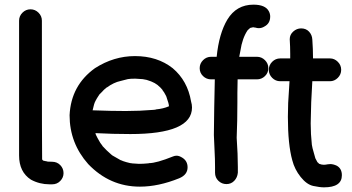

<svg xmlns="http://www.w3.org/2000/svg" viewBox="-20 -784 1511 825"><path d="M167 -94Q171 -92 180 -91Q182 -89 203.5 -89Q225 -89 239 -74.5Q253 -60 253 -40Q253 -21 239 -6.5Q225 8 204 8H193Q150 8 113 -12Q62 -45 62 -116V-695Q62 -715 76.5 -729.5Q91 -744 111 -744Q131 -744 145.5 -729.5Q160 -715 160 -695Q160 -104 161 -98H162L164 -96H163Q166 -93 168 -93Z M581 18Q452 18 359 -79Q279 -169 279 -289Q285 -417 388 -491Q469 -543 560 -543Q656 -543 722 -491Q786 -437 801 -348Q805 -335 805 -322Q805 -208 540 -208Q464 -208 390 -212L392 -205L399 -191L411 -170L420 -158V-157Q437 -138 458 -120L463 -116L498 -96Q499 -96 501 -95Q503 -94 505 -93.5Q507 -93 508 -92Q522 -87 540 -83Q545 -83 547 -82L577 -80Q596 -80 615 -82Q620 -82 620 -83Q652 -83 724 -112Q731 -115 739 -115Q750 -115 764 -106Q786 -92 786 -65Q786 -33 750 -18Q661 18 581 18ZM520 -307Q580 -307 640 -312Q644 -313 649 -313Q649 -314 651 -314Q682 -317 705 -327H706Q706 -338 696 -365Q696 -368 694 -370V-371Q685 -389 678 -397V-398Q670 -408 660 -416L658 -418Q645 -428 632 -433L627 -435Q610 -442 593 -444L561 -446Q539 -446 529 -444L498 -436Q469 -430 439 -408Q436 -408 433 -403H432Q425 -397 419 -390L407 -378Q395 -360 389 -348V-347Q389 -346 388 -346Q384 -336 382 -326.5Q380 -317 378 -310Q461 -307 520 -307Z M953 7Q933 7 918.5 -7Q904 -21 904 -42V-66Q904 -101 902 -136L899 -204Q900 -318 903 -443H887Q867 -443 852.5 -457Q838 -471 838 -491Q838 -511 852.5 -525.5Q867 -540 887 -540H911Q921 -640 957 -700Q996 -764 1069 -764Q1120 -764 1135 -736Q1141 -725 1141 -713Q1141 -683 1116 -670Q1105 -663 1092 -663Q1086 -663 1081 -664.5Q1076 -666 1072 -666L1068 -667L1055 -664Q1053 -663 1044 -654Q1021 -620 1013 -566L1008 -540H1084Q1104 -540 1118.5 -525.5Q1133 -511 1133 -491Q1133 -471 1118.5 -457Q1104 -443 1084 -443H1001Q1000 -414 1000 -384V-344Q1000 -265 997 -192Q1002 -119 1002 -66V-42Q1000 -21 986.5 -7Q973 7 953 7Z M1372 21Q1354 21 1326 15Q1298 9 1272 -23.5Q1246 -56 1236 -95Q1217 -163 1217 -282Q1217 -342 1222 -402L1224 -435H1184Q1164 -435 1149.5 -449.5Q1135 -464 1135 -484Q1135 -504 1149.5 -518.5Q1164 -533 1184 -533H1227V-553Q1227 -583 1225 -614V-616Q1225 -635 1240 -648.5Q1255 -662 1274 -662Q1295 -662 1308 -648Q1321 -634 1322 -614Q1325 -573 1325 -533H1398Q1417 -533 1431.5 -518.5Q1446 -504 1446 -484Q1446 -464 1431.5 -449.5Q1417 -435 1398 -435H1322Q1316 -345 1315 -254Q1315 -208 1320 -162L1323 -147L1335 -104L1344 -87Q1347 -85 1348.5 -83.5Q1350 -82 1350 -81L1352 -80Q1362 -76 1371 -76Q1375 -76 1379 -76.5Q1383 -77 1388 -78Q1393 -79 1399 -79Q1412 -79 1427 -72Q1449 -60 1449 -31Q1449 21 1372 21Z"/></svg>

Font: Bad Comic
Style: Regular
Weight: 400
Designer: GGBotNet
Foundry: f0n7
Version: 0.9